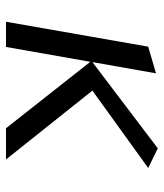

<svg xmlns="http://www.w3.org/2000/svg" viewBox="27 -573 546 640"><g transform="rotate(90 300.0 -253.0)"><path d="M186 -281 136.5 0H52.5L135.5 -474L224.5 -500L187 -288L474.5 -506L540 -474L282 -288L511.5 0H407.5Z"/></g></svg>

Font: JuliaMono Black
Style: Italic
Weight: 900
Italic angle: -9°
Monospace: yes
Designer: cormullion
Foundry: corm
Version: Version 0.057; ttfautohint (v1.8.4)